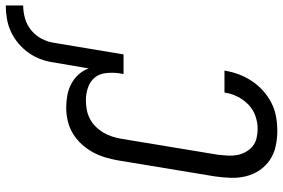

<svg xmlns="http://www.w3.org/2000/svg" viewBox="-182 -816 1006 683"><g transform="rotate(-90 321.5 -475.0)"><path d="M440 -785Q443 -808 451 -831Q459 -854 473.5 -875Q488 -896 507.5 -912.5Q527 -929 549.5 -939.5Q572 -950 596 -954Q620 -958 643 -958V-896Q620 -896 597 -889.5Q574 -883 555 -867.5Q536 -852 524.5 -830Q513 -808 510 -785ZM198 8Q169 8 142 2Q115 -4 93.5 -18.5Q72 -33 57 -55Q42 -77 35.5 -103.5Q29 -130 30 -158Q31 -186 35 -214L92 -559Q96 -582 103 -605Q110 -628 121.5 -649Q133 -670 150 -688.5Q167 -707 188 -719.5Q209 -732 232.5 -737.5Q256 -743 279 -743Q302 -743 323.5 -739Q345 -735 364 -725Q383 -715 397.5 -699Q412 -683 419 -663L440 -785H510L469 -539H399L402 -555Q405 -578 402.5 -601.5Q400 -625 386.5 -641.5Q373 -658 351 -665.5Q329 -673 306 -673Q290 -673 273 -670Q256 -667 240.5 -659Q225 -651 212.5 -638.5Q200 -626 191 -611Q182 -596 177 -580Q172 -564 169 -548L112 -203Q110 -186 109 -168.5Q108 -151 111 -135Q114 -119 122 -104.5Q130 -90 142 -80Q154 -70 170.5 -66Q187 -62 204 -62Q227 -62 250 -70Q273 -78 290.5 -95Q308 -112 319 -134Q330 -156 333 -179L334 -180H412L411 -178Q407 -153 398 -129Q389 -105 374.5 -83Q360 -61 340 -43Q320 -25 296.5 -13Q273 -1 247.5 3.5Q222 8 198 8Z"/></g></svg>

Font: Iosevka Oblique
Style: Regular
Weight: 400
Italic angle: -9°
Monospace: yes
Designer: Belleve Invis
Foundry: Belleve Invis
Version: Version 32.5.0; ttfautohint (v1.8.4)